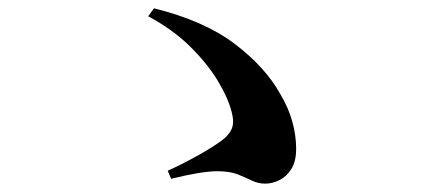

<svg xmlns="http://www.w3.org/2000/svg" viewBox="-20 -589 1040 464"><path d="M385.3 -176.4Q421.3 -192.6 457.2 -212.7Q493 -232.8 514.9 -248.7Q533.6 -262.3 540.1 -278Q546.6 -293.7 539.8 -318.6Q531 -352.8 506 -394.2Q481 -435.5 439.5 -476.5Q398 -517.5 338.1 -549.7L352.1 -568.9Q473.2 -539 547.2 -483Q621.2 -426.9 657.4 -361.7Q677.8 -327.2 686.7 -294.1Q695.7 -261.1 695.7 -229.1Q695.7 -199.1 684 -180.5Q672.3 -162 655.1 -153.6Q637.9 -145.2 620.9 -145.2Q603.6 -145.2 588.4 -152.7Q573.3 -160.2 554.2 -167.7Q535 -175.2 504.8 -175.2Q486.6 -175.2 459 -170.7Q431.3 -166.2 393.6 -157Z"/></svg>

Font: Early Summer Mincho VF
Style: Regular
Weight: 250
Designer: GuiWonder
Version: Version 1.002